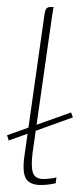

<svg xmlns="http://www.w3.org/2000/svg" viewBox="-20 -525 239 548"><path d="M183 -204 188 -190 5 -124 0 -139ZM96 3Q65 3 54 -15.5Q43 -34 50 -82L107 -484Q108 -490 109.5 -495Q111 -500 114.5 -502.5Q118 -505 124 -505H133Q133 -505 131.5 -497.5Q130 -490 128 -475L73 -89Q68 -50 74 -32Q80 -14 105 -14Q111 -14 124 -15.5Q137 -17 141 -19L139 -2Q134 -1 123.5 1Q113 3 96 3Z"/></svg>

Font: Genos Thin Thin
Style: Italic
Weight: 250
Italic angle: -8°
Version: Version 1.010